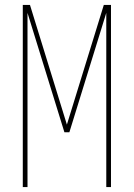

<svg xmlns="http://www.w3.org/2000/svg" viewBox="-20 -755 540 775"><path d="M72 0V-735H101L250 -252L399 -735H428V0H409V-703L260 -221H240L91 -703V0Z"/></svg>

Font: Zed Mono Thin
Style: Regular
Weight: 100
Monospace: yes
Designer: Belleve Invis
Foundry: Belleve Invis
Version: Version 1.0.0; ttfautohint (v1.8.4)